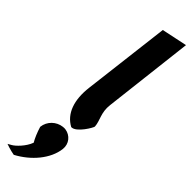

<svg xmlns="http://www.w3.org/2000/svg" viewBox="-382 -725 1042 1042"><g transform="rotate(45 138.5 -204.0)"><path d="M215 126C220 82 190 47 150 41C143 40 139 40 130 41C86 46 48 81 43 128C53 161 66 192 79 214C63 258 22 297 4 307L-17 319L4 326C19 331 34 334 49 337C136 291 205 210 215 126ZM163 10H165C203 10 252 -74 252 -83C249 -127 220 -159 228 -224L289 -745L142 -714L81 -210C68 -104 96 -26 163 10Z"/></g></svg>

Font: Bluebird
Style: SfBdObl
Weight: 700
Designer: Jasper
Foundry: Cannot Into Space Fonts
Version: Version 0.98